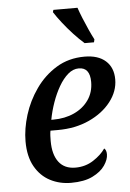

<svg xmlns="http://www.w3.org/2000/svg" viewBox="-55 -807 580 857"><g transform="rotate(-5 235.5 -378.0)"><path d="M229 10Q178 10 135.5 -12Q93 -34 67.5 -79Q42 -124 42 -192Q42 -248 61 -309.5Q80 -371 118 -425Q156 -479 211 -512.5Q266 -546 337 -546Q398 -546 431.5 -516Q465 -486 465 -433Q465 -380 429 -333.5Q393 -287 331 -258.5Q269 -230 190 -230H157Q155 -219 154.5 -207Q154 -195 154 -184Q154 -123 179.5 -89.5Q205 -56 254 -56Q299 -56 334.5 -79Q370 -102 389 -130Q399 -122 399 -103Q399 -80 381 -53.5Q363 -27 325.5 -8.5Q288 10 229 10ZM174 -278Q226 -278 267.5 -297Q309 -316 333 -350.5Q357 -385 357 -431Q357 -496 307 -496Q281 -496 258.5 -476.5Q236 -457 217.5 -425Q199 -393 185.5 -354.5Q172 -316 165 -278ZM343 -606Q320 -626 295.5 -652.5Q271 -679 249.5 -706.5Q228 -734 214 -756L217 -766H325Q332 -745 343 -718Q354 -691 366 -664.5Q378 -638 388 -619L385 -606Z"/></g></svg>

Font: Noto Serif SemiCondensed Medium
Style: Italic
Weight: 500
Width: 4
Italic angle: -12°
Designer: Monotype Design Team
Foundry: Monotype Imaging Inc.
Version: Version 2.013